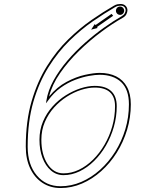

<svg xmlns="http://www.w3.org/2000/svg" viewBox="-20 -948 732 968"><path d="M285.5 0Q234 0 194.2 -26Q154.5 -52 132.2 -99Q110 -146 110 -208.5Q110 -336.5 139.2 -437Q168.5 -537.5 216.8 -614.8Q265 -692 323.8 -749.2Q382.5 -806.5 442.5 -848Q502.5 -889.5 554 -919Q564 -925 572.5 -926.5Q581 -928 587.5 -928Q603.5 -928 613 -918.8Q622.5 -909.5 622.5 -896Q622.5 -887 617 -876Q611.5 -865 597.5 -857.5Q549 -830.5 491 -787.5Q433 -744.5 378.2 -691.2Q323.5 -638 282.8 -579.2Q242 -520.5 227.5 -461.5Q267 -509.5 315.5 -535.2Q364 -561 409 -570.8Q454 -580.5 482 -580.5Q530.5 -580.5 565.8 -562.8Q601 -545 620.2 -509.8Q639.5 -474.5 639.5 -422Q639.5 -356 620.8 -293.8Q602 -231.5 568.5 -178.2Q535 -125 490.2 -85Q445.5 -45 393.2 -22.5Q341 0 285.5 0ZM285.5 -9Q339.5 -9 390.2 -31Q441 -53 484.5 -92Q528 -131 560.8 -183.2Q593.5 -235.5 611.8 -296.2Q630 -357 630 -422Q630 -497 590.8 -534Q551.5 -571 482 -571Q460.5 -571 428.2 -565.2Q396 -559.5 359 -545.5Q322 -531.5 286.2 -506Q250.5 -480.5 222 -440.5Q214 -429 212.8 -428Q211.5 -427 214 -441Q222 -492 250.2 -543Q278.5 -594 319.5 -642Q360.5 -690 408.5 -732.2Q456.5 -774.5 504.2 -808.5Q552 -842.5 592.5 -865.5Q604 -872 608.8 -880.5Q613.5 -889 613.5 -896Q613.5 -906 606.8 -912.8Q600 -919.5 587.5 -919.5Q581 -919.5 574.2 -918Q567.5 -916.5 558.5 -911Q507.5 -881.5 448 -840.5Q388.5 -799.5 330.5 -742.8Q272.5 -686 224.8 -610Q177 -534 148.2 -434.8Q119.5 -335.5 119.5 -208.5Q119.5 -118 165.5 -63.5Q211.5 -9 285.5 -9ZM300 -65Q264 -65 236.8 -88.5Q209.5 -112 194.2 -152.2Q179 -192.5 179 -243.5Q179 -293.5 197 -335.8Q215 -378 245 -411.2Q275 -444.5 311.8 -467.5Q348.5 -490.5 386.5 -502.8Q424.5 -515 457.5 -515Q512 -515 540.2 -489Q568.5 -463 568.5 -412.5Q568.5 -359.5 554 -308.8Q539.5 -258 514 -214Q488.5 -170 454.5 -136.5Q420.5 -103 381 -84Q341.5 -65 300 -65ZM300 -74Q340 -74 378 -92.2Q416 -110.5 449 -143Q482 -175.5 507 -218.5Q532 -261.5 546 -311Q560 -360.5 560 -412.5Q560 -459.5 534.2 -483Q508.5 -506.5 457.5 -506.5Q425.5 -506.5 388.8 -494.8Q352 -483 316.8 -460.5Q281.5 -438 252.5 -405.8Q223.5 -373.5 206 -332.8Q188.5 -292 188.5 -243.5Q188.5 -169.5 219.2 -121.8Q250 -74 300 -74ZM585.5 -873Q576.5 -873 570.5 -879.2Q564.5 -885.5 564.5 -894Q564.5 -902.5 570.5 -908.8Q576.5 -915 585.5 -915Q594 -915 600 -908.8Q606 -902.5 606 -894Q606 -885.5 600 -879.2Q594 -873 585.5 -873ZM439.5 -798.5 458 -827 461.5 -821.5 542.5 -878 550.5 -868.5 468.5 -811.5 472.5 -807Z"/></svg>

Font: Edu AU VIC WA NT Arrows
Style: Regular
Weight: 400
Designer: Tina and Corey Anderson, Eben Sorkin, Mirko Velimirovic
Foundry: Google for Education
Version: Version 1.001